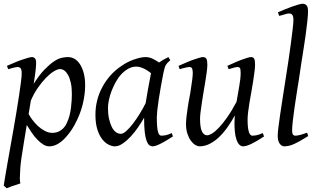

<svg xmlns="http://www.w3.org/2000/svg" viewBox="-23 -762 1689 1026"><path d="M170 -425Q170 -410 167 -383.5Q164 -357 157 -314Q188 -363 215.5 -391Q243 -419 265.5 -434Q288 -449 306.5 -453Q325 -457 340 -457Q359 -457 375.5 -447.5Q392 -438 404.5 -418.5Q417 -399 424.5 -371Q432 -343 432 -306Q432 -257 418.5 -202.5Q405 -148 374 -92Q363 -72 348.5 -52.5Q334 -33 317 -16.5Q300 0 280.5 10Q261 20 240 20Q224 20 208 10Q192 0 176.5 -16Q161 -32 147 -52.5Q133 -73 120 -94L105 -3Q88 98 85.5 136Q83 174 83 189Q83 210 86 218Q79 220 69 224L38 234Q33 236 29 238Q19 241 13 244L-3 230Q-1 216 4 186Q9 156 16 116Q23 76 31.5 28.5Q40 -19 48.5 -67.5Q57 -116 65 -164Q73 -212 79 -252.5Q85 -293 89 -324Q93 -355 93 -371Q93 -382 91 -389Q89 -396 85.5 -399Q82 -402 78 -403Q74 -404 70 -404Q65 -404 57 -402Q49 -400 41 -398Q32 -396 21 -392L14 -410Q35 -419 56 -428Q77 -437 95 -443Q113 -449 127 -453Q141 -457 147 -457Q157 -457 163.5 -450.5Q170 -444 170 -425ZM298 -393Q285 -393 265 -381Q245 -369 223 -346.5Q201 -324 179.5 -293Q158 -262 142 -225L130 -153Q137 -139 150.5 -121Q164 -103 181 -87.5Q198 -72 217.5 -62Q237 -52 257 -52Q283 -52 303.5 -66.5Q324 -81 335 -107Q344 -126 349 -146.5Q354 -167 356.5 -187.5Q359 -208 360 -226.5Q361 -245 361 -260Q361 -294 355.5 -319Q350 -344 341 -360.5Q332 -377 321 -385Q310 -393 298 -393Z M901 -33Q858 -5 832 7.5Q806 20 792 20Q783 20 775 14Q767 8 760.5 -9Q754 -26 750.5 -55.5Q747 -85 747 -133Q734 -110 716 -83.5Q698 -57 677 -34Q656 -11 633.5 4.5Q611 20 591 20Q575 20 556.5 10.5Q538 1 522.5 -19Q507 -39 497 -71Q487 -103 487 -149Q487 -188 496 -224.5Q505 -261 523 -295Q541 -329 567 -358.5Q593 -388 628 -411Q641 -420 657 -428.5Q673 -437 690 -443Q707 -449 723.5 -453Q740 -457 755 -457Q765 -457 775 -454.5Q785 -452 794 -447.5Q803 -443 811.5 -438Q820 -433 827 -428Q838 -436 851 -443.5Q864 -451 877 -457L887 -440Q878 -433 873 -427.5Q868 -422 863.5 -415Q859 -408 856.5 -398Q854 -388 850 -371Q843 -336 836.5 -299Q830 -262 825 -229.5Q820 -197 817.5 -172Q815 -147 815 -136Q815 -108 816.5 -89Q818 -70 821 -58.5Q824 -47 828.5 -42Q833 -37 839 -37Q849 -37 862.5 -39.5Q876 -42 895 -51ZM755 -210Q757 -221 759 -233L767 -280Q769 -291 771 -302Q775 -324 778.5 -342Q782 -360 784 -371Q776 -377 767.5 -383Q759 -389 749 -394Q739 -399 728 -402.5Q717 -406 705 -406Q683 -406 663 -395Q643 -384 626 -366Q609 -348 596 -324.5Q583 -301 573.5 -276.5Q564 -252 559 -228Q554 -204 554 -185Q554 -153 559.5 -128Q565 -103 574 -84.5Q583 -66 595.5 -56.5Q608 -47 623 -47Q635 -47 652 -62Q669 -77 687 -100.5Q705 -124 723 -153Q741 -182 755 -210Z M1388 -33Q1349 -7 1321 6.5Q1293 20 1275 20Q1266 20 1256.5 11.5Q1247 3 1240.5 -16.5Q1234 -36 1232 -59Q1230 -82 1230 -99Q1230 -120 1232 -145Q1212 -109 1190 -78.5Q1168 -48 1144 -26Q1120 -4 1094.5 8Q1069 20 1043 20Q1033 20 1020.5 12.5Q1008 5 997 -10Q986 -25 978.5 -47.5Q971 -70 971 -100Q971 -115 973.5 -137.5Q976 -160 980 -186Q982 -198 984 -212L994 -266Q996 -280 998 -293Q1002 -318 1004.5 -338.5Q1007 -359 1007 -371Q1007 -382 1005.5 -389Q1004 -396 1001.5 -399Q999 -402 995.5 -403Q992 -404 987 -404Q983 -404 974.5 -402Q966 -400 958 -398Q948 -396 937 -392L931 -410Q952 -419 972.5 -428Q993 -437 1010.5 -443Q1028 -449 1041.5 -453Q1055 -457 1061 -457Q1075 -457 1080 -447.5Q1085 -438 1085 -416Q1085 -402 1082 -379Q1079 -356 1074.5 -328.5Q1070 -301 1065 -272Q1060 -243 1056 -215.5Q1052 -188 1049 -165Q1046 -142 1046 -128Q1046 -81 1056 -60Q1066 -39 1084 -39Q1094 -39 1110 -48.5Q1126 -58 1146.5 -79.5Q1167 -101 1191 -135Q1215 -169 1241 -218Q1245 -239 1248.5 -260.5Q1252 -282 1255.5 -301.5Q1259 -321 1261 -339Q1263 -357 1263 -371Q1263 -382 1262 -389Q1261 -396 1258.5 -399Q1256 -402 1252.5 -403Q1249 -404 1245 -404Q1241 -404 1233 -402Q1225 -400 1218 -398Q1209 -396 1199 -392L1192 -410Q1212 -419 1232 -428Q1252 -437 1269 -443Q1286 -449 1298.5 -453Q1311 -457 1318 -457Q1331 -457 1335.5 -447.5Q1340 -438 1340 -416Q1340 -402 1337 -379Q1334 -356 1330 -329Q1326 -302 1320.5 -272.5Q1315 -243 1310.5 -215.5Q1306 -188 1303 -164Q1300 -140 1300 -124Q1300 -80 1306.5 -58.5Q1313 -37 1325 -37Q1338 -37 1351 -40Q1364 -43 1381 -51Z M1624 -35Q1600 -20 1581.5 -9.5Q1563 1 1548.5 7.5Q1534 14 1521 17Q1508 20 1496 20Q1482 20 1471.5 5.5Q1461 -9 1461 -38Q1461 -50 1464.5 -79.5Q1468 -109 1474 -149.5Q1480 -190 1487.5 -238.5Q1495 -287 1503 -338Q1511 -389 1518.5 -438.5Q1526 -488 1531.5 -531Q1537 -574 1541 -607Q1545 -640 1545 -657Q1545 -668 1542.5 -675Q1540 -682 1537 -685Q1534 -688 1529 -689Q1524 -690 1520 -690Q1516 -690 1507.5 -688Q1499 -686 1491 -683Q1481 -680 1469 -677L1462 -696Q1482 -705 1503 -713.5Q1524 -722 1541.5 -728Q1559 -734 1573 -738Q1587 -742 1593 -742Q1607 -742 1615 -733.5Q1623 -725 1623 -702Q1623 -683 1619.5 -649.5Q1616 -616 1610 -572.5Q1604 -529 1596 -480Q1592 -455 1588 -430L1573 -329Q1569 -304 1565 -280Q1557 -230 1551 -188Q1545 -146 1541.5 -114.5Q1538 -83 1538 -66Q1538 -49 1542.5 -43Q1547 -37 1555 -37Q1566 -37 1581 -41Q1596 -45 1618 -53Z"/></svg>

Font: Oxford Ugaritic
Style: Regular
Weight: 400
Designer: Jacob Thomas
Foundry: Bengal Creative Media Limited
Version: Version 1.000